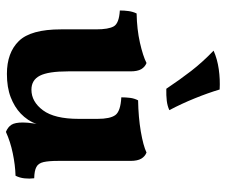

<svg xmlns="http://www.w3.org/2000/svg" viewBox="-77 -678 764 650"><g transform="rotate(90 305.0 -353.0)"><path d="M230.2 5.6Q158.5 5.6 119 -34.7Q79.4 -75 79.4 -177.7V-296.3Q79.4 -338.6 69.1 -356.3Q58.9 -374.1 15.5 -376.7Q15.5 -391.9 17.5 -406.4Q19.5 -420.9 25.6 -433.5Q79.1 -434.5 124.4 -444.7Q169.8 -455 193.3 -467Q206.5 -461.9 214.1 -449.3Q221.6 -436.6 221.6 -412.6V-201.7Q221.6 -134.7 236.2 -106.1Q250.8 -77.4 283.7 -77.4Q324.3 -77.4 353.4 -116.5Q382.4 -155.6 382.4 -237.4V-301.3Q382.4 -343.6 369.7 -361.3Q356.9 -379.1 309.5 -381.7Q309.5 -396.9 311.3 -411.4Q313.1 -425.9 319.7 -438.5Q376.9 -439.5 425.2 -447.7Q473.4 -456 496.4 -467Q509.6 -461.9 517.1 -449.3Q524.7 -436.6 524.7 -412.6V-133.5L400.7 -97.6Q394.7 -79.9 385.4 -66.1Q376.1 -52.3 364.6 -41.3Q342.3 -20 309.1 -7.2Q275.9 5.6 230.2 5.6ZM426.5 9Q410.2 2.4 402.4 -9.7Q394.7 -21.8 394.7 -48.5Q394.7 -64.2 398 -85.5Q401.3 -106.8 407.3 -129.7L524.7 -167.3Q524.7 -136 528.7 -118.4Q532.7 -100.8 545.4 -94.1Q558.1 -87.3 583.5 -86.8Q585.6 -70.5 583.8 -54.1Q582.1 -37.7 574.9 -23.6Q539 -22.6 499.2 -14.3Q459.4 -6.1 426.5 9ZM280.5 -534Q249.7 -580.1 220 -618.5Q190.2 -656.9 151.5 -694.1Q179.8 -706.7 214.2 -711.6Q248.6 -716.5 283 -714.6Q294.9 -674.7 313 -630.2Q331 -585.7 352.9 -544.3Q338.7 -537.7 321.2 -535.6Q303.6 -533.5 280.5 -534Z"/></g></svg>

Font: Vollkorn
Style: Regular
Weight: 400
Designer: Friedrich Althausen
Foundry: Friedrich Althausen
Version: Version 5.001